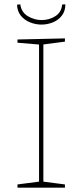

<svg xmlns="http://www.w3.org/2000/svg" viewBox="-20 -870 381 890"><path d="M281 -677 174 -663 181 -671V-21L174 -29L281 -15V0H61V-15L168 -29L161 -21V-671L168 -663L61 -672V-687L281 -692ZM172 -756Q145 -756 119 -766.5Q93 -777 76.5 -797.5Q60 -818 59 -848L74 -850Q79 -813 109 -795Q139 -777 173 -777Q208 -777 236.5 -795Q265 -813 268 -849L283 -850Q283 -819 267 -798Q251 -777 225.5 -766.5Q200 -756 172 -756Z"/></svg>

Font: Bitter Thin Thin
Style: Regular
Weight: 250
Version: Version 2.002